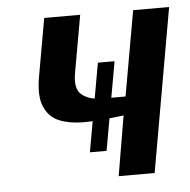

<svg xmlns="http://www.w3.org/2000/svg" viewBox="-43 -542 580 585"><g transform="rotate(-5 247.5 -250.0)"><path d="M297 0 328 -183Q297 -179 265 -176Q233 -173 205 -173Q163 -173 131.5 -185.5Q100 -198 85.5 -231.5Q71 -265 82 -325L113 -500H223L192 -325Q183 -276 206 -258Q229 -240 267 -240H339L385 -500H495L407 0ZM216 -80 264 -350H315L267 -80Z"/></g></svg>

Font: Cuprum SemiBold
Style: Italic
Weight: 600
Italic angle: -10°
Version: Version 3.000